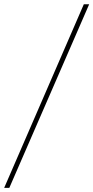

<svg xmlns="http://www.w3.org/2000/svg" viewBox="-51 -782 443 911"><path d="M372.1 -761.7 -6.8 109.4H-31.2L346.7 -761.7Z"/></svg>

Font: Inter Tight Thin
Style: Italic
Weight: 250
Italic angle: -9.39999°
Designer: Rasmus Andersson
Foundry: rsms
Version: Version 3.004